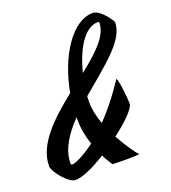

<svg xmlns="http://www.w3.org/2000/svg" viewBox="-162 -848 895 1002"><g transform="rotate(-20 285.5 -347.5)"><path d="M557 -666C539 -694 501 -742 467 -742C354 -742 250 -585 214 -389C95 -294 -20 -190 -20 -67C-20 -39 47 47 86 47C126 47 192 16 259 -26C276 8 292 30 295 35C326 37 415 38 444 34C432 22 394 -29 358 -95C429 -148 484 -204 487 -229V-236C487 -268 474 -376 466 -376C464 -376 410 -284 316 -186C301 -227 291 -270 291 -309C291 -319 292 -331 292 -343C420 -453 561 -554 561 -654C561 -658 559 -662 557 -666ZM227 -104C167 -59 115 -35 97 -35C92 -35 90 -40 90 -43C90 -120 137 -191 202 -259V-250C202 -196 212 -147 227 -104ZM477 -688C481 -688 483 -686 483 -682C483 -609 406 -539 312 -465C341 -578 397 -688 477 -688Z"/></g></svg>

Font: Yesteryear
Style: Regular
Weight: 400
Designer: Astigmatic (AOETI)
Foundry: Astigmatic (AOETI)
Version: Version 1.000